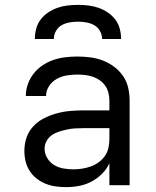

<svg xmlns="http://www.w3.org/2000/svg" viewBox="-20 -760 640 788"><path d="M251 8Q230 8 208.5 5Q187 2 167 -6Q147 -14 130 -27.5Q113 -41 101.5 -59Q90 -77 85 -98Q80 -119 80 -141Q80 -169 89 -195.5Q98 -222 117 -242Q136 -262 160.5 -274.5Q185 -287 212 -294.5Q239 -302 266.5 -304.5Q294 -307 321 -307H429V-347Q429 -363 425 -379Q421 -395 412 -408Q403 -421 389.5 -430.5Q376 -440 361 -445Q346 -450 330 -452Q314 -454 298 -454Q276 -454 254.5 -450.5Q233 -447 213.5 -436.5Q194 -426 181.5 -407Q169 -388 169 -366H86Q86 -391 94.5 -415Q103 -439 118.5 -458.5Q134 -478 155 -492Q176 -506 199.5 -514Q223 -522 248 -525Q273 -528 298 -528Q325 -528 351.5 -524.5Q378 -521 402.5 -511.5Q427 -502 448.5 -486Q470 -470 485 -448Q500 -426 506 -400Q512 -374 512 -347V0H429V-90Q418 -66 398.5 -46.5Q379 -27 355 -14.5Q331 -2 304.5 3Q278 8 251 8ZM282 -65Q300 -65 318 -68Q336 -71 353 -77Q370 -83 385 -94Q400 -105 410.5 -120Q421 -135 425 -153Q429 -171 429 -189V-234H321Q305 -234 288 -233Q271 -232 255 -228.5Q239 -225 223 -220Q207 -215 193 -205.5Q179 -196 171 -181Q163 -166 163 -150Q163 -129 174 -111Q185 -93 202.5 -82.5Q220 -72 240.5 -68.5Q261 -65 282 -65ZM123 -600Q123 -621 128.5 -642Q134 -663 147 -680Q160 -697 178 -709Q196 -721 216 -728Q236 -735 257.5 -737.5Q279 -740 300 -740Q321 -740 342.5 -737.5Q364 -735 384 -728Q404 -721 422 -709Q440 -697 453 -680Q466 -663 471.5 -642Q477 -621 477 -600H399Q399 -617 390.5 -632.5Q382 -648 367 -656.5Q352 -665 334.5 -668Q317 -671 300 -671Q283 -671 265.5 -668Q248 -665 233 -656.5Q218 -648 209.5 -632.5Q201 -617 201 -600Z"/></svg>

Font: Iosevka SS04 Extended
Style: Regular
Weight: 400
Width: 7
Monospace: yes
Designer: Belleve Invis
Foundry: Belleve Invis
Version: Version 19.0.0; ttfautohint (v1.8.4)